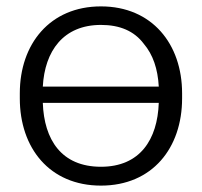

<svg xmlns="http://www.w3.org/2000/svg" viewBox="-20 -566 631 601"><path d="M42 -258C42 -103 135 15 296 15C457 15 550 -103 550 -258V-274C550 -428 456 -546 296 -546C136 -546 42 -428 42 -274ZM296 -44C172 -44 118 -129 114 -244H477C473 -130 419 -44 296 -44ZM296 -488C355 -488 400 -469 430 -429C459 -395 474 -350 477 -295H114C120 -406 178 -488 296 -488Z"/></svg>

Font: Cheyenne Sans Light
Style: Regular
Weight: 300
Designer: The Public Sans project authors (U.S. Web Design System), Libre Franklin designed by Pablo Impallari and Rodrigo Fuenzal
Foundry: The Cheyenne Sans Project Authors
Version: Version 2.007